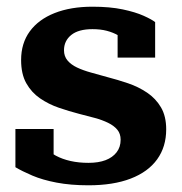

<svg xmlns="http://www.w3.org/2000/svg" viewBox="-20 -543 542 573"><path d="M340 -126Q340 -144 330 -156Q320 -168 302.5 -176.5Q285 -185 263 -191Q241 -197 217 -203Q186 -211 155.5 -221.5Q125 -232 99.5 -249.5Q74 -267 58.5 -294.5Q43 -322 43 -364Q43 -414 69 -449.5Q95 -485 143 -504Q191 -523 256 -523Q308 -523 346 -515Q384 -507 408.5 -496Q433 -485 443 -477V-371H331V-461Q345 -462 353 -457.5Q361 -453 363.5 -446Q366 -439 364.5 -430.5Q363 -422 360 -414Q349 -428 333.5 -437Q318 -446 299 -451Q280 -456 256 -456Q214 -456 192.5 -438.5Q171 -421 171 -393Q171 -375 181.5 -362.5Q192 -350 210 -341.5Q228 -333 251.5 -326.5Q275 -320 300 -313Q331 -305 362 -294.5Q393 -284 419 -266.5Q445 -249 460.5 -222.5Q476 -196 476 -157Q476 -105 449 -67.5Q422 -30 370 -10Q318 10 244 10Q191 10 149 2Q107 -6 76.5 -19Q46 -32 26 -44V-158H140V-38Q123 -47 114 -57Q105 -67 102.5 -76.5Q100 -86 102.5 -94Q105 -102 112 -106Q127 -89 146.5 -78.5Q166 -68 190.5 -62.5Q215 -57 244 -57Q274 -57 295 -65Q316 -73 328 -88.5Q340 -104 340 -126Z"/></svg>

Font: Roboto Serif 28pt SemiBold
Style: Regular
Weight: 600
Designer: Greg Gazdowicz
Foundry: Commercial Type
Version: Version 1.008